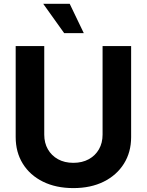

<svg xmlns="http://www.w3.org/2000/svg" viewBox="-20 -967 763 998"><path d="M361.3 10.7Q271 10.7 203.4 -22.7Q135.7 -56.2 98.6 -116Q61.5 -175.8 61.5 -254.4V-727.5H210V-267.1Q210 -224.1 228.8 -191.2Q247.6 -158.2 281.5 -139.4Q315.4 -120.6 361.3 -120.6Q407.2 -120.6 441.4 -139.4Q475.6 -158.2 494.4 -191.2Q513.2 -224.1 513.2 -267.1V-727.5H661.6V-254.4Q661.6 -175.8 624 -116Q586.4 -56.2 519 -22.7Q451.7 10.7 361.3 10.7ZM313.5 -794.9 204.6 -947.3H342.3L415.5 -794.9Z"/></svg>

Font: Inter 20pt
Style: Bold
Weight: 700
Version: Version 4.001;git-66647c0bb